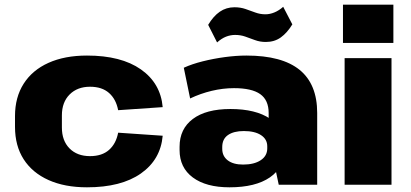

<svg xmlns="http://www.w3.org/2000/svg" viewBox="-20 -788 1752 819"><path d="M351 11Q256 11 187 -20Q118 -51 81 -108.5Q44 -166 44 -247V-293Q44 -373 81 -431Q118 -489 187 -520Q256 -551 351 -551Q497 -551 581 -492Q665 -433 674 -331L484 -318Q475 -365 445 -391.5Q415 -418 364 -418Q310 -418 277 -385Q244 -352 244 -296V-244Q244 -188 276.5 -155Q309 -122 364 -122Q415 -122 445 -148.5Q475 -175 484 -222L674 -209Q665 -107 581 -48Q497 11 351 11Z M1126 -203V-306Q1126 -361 1090 -386.5Q1054 -412 978 -412Q931 -412 883 -400.5Q835 -389 791 -368L764 -499Q799 -515 845 -526.5Q891 -538 939.5 -544.5Q988 -551 1031 -551Q1183 -551 1258 -490Q1333 -429 1333 -306V0H1169ZM959 11Q859 11 802.5 -31Q746 -73 746 -148V-162Q746 -238 802.5 -280.5Q859 -323 963 -323Q1071 -323 1132 -281.5Q1193 -240 1193 -165V-150Q1193 -74 1131.5 -31.5Q1070 11 959 11ZM1017 -86Q1064 -86 1092 -104.5Q1120 -123 1120 -155V-164Q1120 -194 1093.5 -211.5Q1067 -229 1020 -229Q977 -229 952.5 -212Q928 -195 928 -161V-153Q928 -122 951.5 -104Q975 -86 1017 -86ZM868 -682Q890 -719 917.5 -738Q945 -757 980 -757Q1006 -757 1027.5 -749.5Q1049 -742 1069.5 -734.5Q1090 -727 1112 -727Q1131 -727 1150.5 -735Q1170 -743 1188 -759L1227 -684Q1205 -648 1178 -628.5Q1151 -609 1114 -609Q1089 -609 1067.5 -617Q1046 -625 1026 -632Q1006 -639 983 -639Q963 -639 944 -631.5Q925 -624 906 -607Z M1650 -540V0H1450V-540ZM1658 -768V-605H1443V-768Z"/></svg>

Font: Pathway Extreme 28pt ExtraBold
Style: Regular
Weight: 800
Designer: Eduardo Rodriguez Tunni
Foundry: Eduardo Rodriguez Tunni
Version: Version 1.001;gftools[0.9.26]